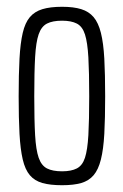

<svg xmlns="http://www.w3.org/2000/svg" viewBox="-20 -538 364 566"><path d="M163 8Q128 8 105 1.5Q82 -5 68 -21.5Q54 -38 47 -68Q40 -98 37.5 -143.5Q35 -189 35 -254Q35 -319 37.5 -365Q40 -411 47 -441Q54 -471 68 -487.5Q82 -504 105 -511Q128 -518 163 -518Q197 -518 219.5 -511Q242 -504 256 -487.5Q270 -471 277.5 -441Q285 -411 287.5 -365Q290 -319 290 -254Q290 -189 287.5 -143.5Q285 -98 277.5 -68Q270 -38 256 -21.5Q242 -5 219.5 1.5Q197 8 163 8ZM163 -33Q190 -33 206.5 -41.5Q223 -50 230.5 -73Q238 -96 240.5 -139.5Q243 -183 243 -254Q243 -325 240.5 -369Q238 -413 230.5 -436.5Q223 -460 206.5 -468.5Q190 -477 163 -477Q135 -477 118.5 -468.5Q102 -460 94 -437Q86 -414 83.5 -369.5Q81 -325 81 -254Q81 -183 83.5 -139.5Q86 -96 94 -73Q102 -50 118.5 -41.5Q135 -33 163 -33Z"/></svg>

Font: Saira UltraCondensed Light
Style: Regular
Weight: 300
Width: 1
Designer: Hector Gatti with collaboration of the Omnibus-Type team
Foundry: Omnibus-Type
Version: Version 1.101